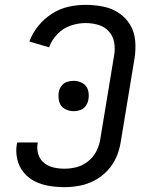

<svg xmlns="http://www.w3.org/2000/svg" viewBox="-20 -763 616 791"><path d="M246 8Q277 8 308.5 2Q340 -4 369.5 -19.5Q399 -35 422.5 -60Q446 -85 459 -115Q472 -145 477 -176L534 -521Q540 -558 537 -594.5Q534 -631 516 -661Q498 -691 469 -710Q440 -729 404.5 -736Q369 -743 332 -743Q297 -743 261.5 -735Q226 -727 194 -706.5Q162 -686 138 -656.5Q114 -627 101 -592L182 -568Q193 -598 216.5 -622.5Q240 -647 271 -657.5Q302 -668 332 -668Q360 -668 385.5 -660.5Q411 -653 428.5 -633.5Q446 -614 450.5 -587.5Q455 -561 450 -534L393 -189Q389 -164 377 -140Q365 -116 343 -98.5Q321 -81 296 -74.5Q271 -68 246 -68Q222 -68 200.5 -73Q179 -78 162 -91.5Q145 -105 138 -126.5Q131 -148 135 -171L136 -176H51Q50 -172 49 -167Q44 -136 51.5 -105.5Q59 -75 78 -52Q97 -29 124.5 -15.5Q152 -2 183 3Q214 8 246 8ZM283 -305Q297 -305 310.5 -309.5Q324 -314 333 -326.5Q342 -339 344 -352Q348 -373 342.5 -392Q337 -411 320 -420.5Q303 -430 283 -430Q269 -430 255.5 -425.5Q242 -421 233 -408.5Q224 -396 222 -383Q219 -363 224 -344Q229 -325 246 -315Q263 -305 283 -305Z"/></svg>

Font: Iosevka Sparkle
Style: Italic
Weight: 400
Italic angle: -9°
Designer: Belleve Invis
Foundry: Belleve Invis
Version: Version 4.5.0; ttfautohint (v1.8.3)